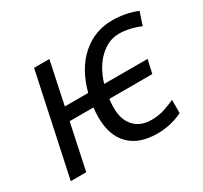

<svg xmlns="http://www.w3.org/2000/svg" viewBox="-120 -709 933 882"><g transform="rotate(-30 347.0 -267.5)"><path d="M482.9 9.8Q387.7 9.8 336.4 -42.2Q285.2 -94.2 285.2 -189.9Q285.2 -215.3 288.1 -241.2H162.1L110.8 0H28.8L143.1 -535.2H224.1L176.8 -311H300.8Q329.6 -421.4 398.9 -483.2Q468.3 -544.9 563 -544.9Q628.9 -544.9 693.8 -520L670.9 -451.2Q612.3 -476.1 557.6 -476.1Q502.9 -476.1 456.1 -432.6Q409.2 -389.2 384.8 -310.1H615.2L599.1 -238.8H371.1Q368.2 -212.4 368.2 -201.2V-189.9Q368.2 -129.4 400.9 -93.8Q433.6 -58.1 491.2 -58.1Q529.3 -58.1 559.1 -67.9Q588.9 -77.6 618.2 -90.8V-21Q556.6 9.8 482.9 9.8Z"/></g></svg>

Font: OpenSans-Italic
Style: Italic
Weight: 400
Italic angle: -12°
Foundry: Ascender Corporation
Version: Version 1.10